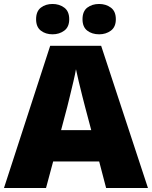

<svg xmlns="http://www.w3.org/2000/svg" viewBox="-20 -948 766 968"><path d="M515 0 480 -134H248L212 0H0L233 -717H490L726 0ZM409 -409Q404 -428 395 -463.5Q386 -499 377 -537Q368 -575 363 -599Q359 -575 350.5 -539Q342 -503 333.5 -468Q325 -433 319 -409L288 -292H440ZM162 -851Q162 -891 186 -909.5Q210 -928 245 -928Q279 -928 304 -909.5Q329 -891 329 -851Q329 -812 304 -793.5Q279 -775 245 -775Q210 -775 186 -793.5Q162 -812 162 -851ZM396 -851Q396 -891 420 -909.5Q444 -928 480 -928Q514 -928 539 -909.5Q564 -891 564 -851Q564 -812 539 -793.5Q514 -775 480 -775Q444 -775 420 -793.5Q396 -812 396 -851Z"/></svg>

Font: Noto Sans Thaana Black
Style: Regular
Weight: 900
Designer: David Williams
Foundry: Google Inc.
Version: Version 3.001; ttfautohint (v1.8.4.7-5d5b)